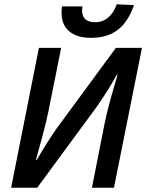

<svg xmlns="http://www.w3.org/2000/svg" viewBox="-20 -878 687 898"><path d="M32 0H154L432 -378C465 -426 492 -466 526 -528H530C508 -454 484 -374 469 -299L410 0H513L644 -654H522L244 -276C212 -229 186 -189 152 -130H148C167 -199 191 -282 206 -355L266 -654H162ZM406 -701C528 -701 577 -772 607 -854L526 -858C508 -807 474 -774 425 -774C381 -774 364 -797 364 -827C364 -834 364 -838 366 -848H270C268 -836 268 -826 268 -817C268 -750 310 -701 406 -701Z"/></svg>

Font: Source Sans Pro Semibold
Style: Italic
Weight: 600
Italic angle: -11°
Designer: Paul D. Hunt
Foundry: Adobe Systems Incorporated
Version: Version 3.006;hotconv 1.0.111;makeotfexe 2.5.65597